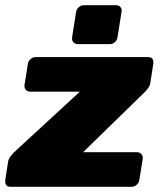

<svg xmlns="http://www.w3.org/2000/svg" viewBox="-41 -720 628 740"><path d="M236.7 -575 252.5 -675Q254.2 -685 262.9 -692.5Q271.7 -700 281.7 -700H406.7Q415.8 -700 422.1 -693.8Q428.3 -687.5 428.3 -678.3Q428.3 -677.5 428.3 -676.7L427.5 -675L411.7 -575Q410 -565 401.7 -557.5Q393.3 -550 383.3 -550H258.3Q249.2 -550 242.9 -556.2Q236.7 -562.5 236.7 -571.7ZM-20.8 -20V-25L-10 -95.8Q-7.5 -115 22.5 -141.7L266.7 -366.7H75Q65.8 -366.7 59.6 -372.9Q53.3 -379.2 53.3 -387.5V-391.7L66.7 -475Q68.3 -485 77.1 -492.5Q85.8 -500 95.8 -500H529.2Q550 -500 550 -480V-475L538.3 -400Q535.8 -380.8 505.8 -354.2L279.2 -133.3H487.5Q496.7 -133.3 502.9 -127.1Q509.2 -120.8 509.2 -112.5V-108.3L495.8 -25Q494.2 -15 485.4 -7.5Q476.7 0 466.7 0H0Q-20.8 0 -20.8 -20Z"/></svg>

Font: BoonTook Mon
Style: Italic
Weight: 400
Italic angle: -9°
Designer: Sungsit Sawaiwan
Foundry: FontUni
Version: Version 3.0